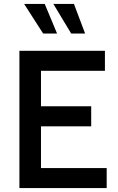

<svg xmlns="http://www.w3.org/2000/svg" viewBox="-20 -959 600 979"><path d="M79 -700H515V-598H189V-417H445V-315H189V-102H524V0H79ZM200 -788 103 -939H208L271 -788ZM343 -788 252 -939H357L414 -788Z"/></svg>

Font: Cabin Medium
Style: Regular
Weight: 500
Designer: Pablo Impallari
Foundry: Pablo Impallari. http://www.impallari.com Igino Marini. http://www.ikern.com
Version: Version 2.200